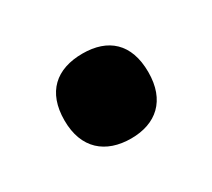

<svg xmlns="http://www.w3.org/2000/svg" viewBox="-53 -523 377 341"><g transform="rotate(-30 136.0 -352.0)"><path d="M50 -352C50 -294 85 -265 137 -265C188 -265 222 -294 222 -352C222 -411 189 -439 137 -439C83 -439 50 -410 50 -352Z"/></g></svg>

Font: Noto Sans Sinhala UI Condensed ExtraBold
Style: Regular
Weight: 800
Width: 3
Designer: Jelle Bosma - Monotype Design Team
Foundry: Monotype Imaging Inc.
Version: Version 2.006